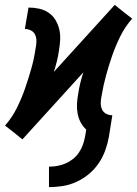

<svg xmlns="http://www.w3.org/2000/svg" viewBox="-44 -561 564 788"><path d="M157 207V123Q174 123 191 120Q208 117 224.5 110Q241 103 255.5 91.5Q270 80 280 65Q290 50 296 33.5Q302 17 305 0L310 -29Q296 -42 287 -59Q278 -76 274.5 -95Q271 -114 272 -134.5Q273 -155 277 -176Q280 -198 285.5 -220Q291 -242 298 -264L48 11L12 -18L-24 -46Q-24 -46 -23.5 -46Q-23 -46 -23 -46Q6 -79 25.5 -118.5Q45 -158 59 -198.5Q73 -239 84.5 -279.5Q96 -320 102 -362Q105 -376 105.5 -390Q106 -404 101 -416.5Q96 -429 84 -435.5Q72 -442 58 -442L73 -530Q95 -530 116 -525.5Q137 -521 154.5 -509.5Q172 -498 183 -480Q194 -462 199 -441.5Q204 -421 203 -399Q202 -377 198 -354Q195 -332 189.5 -310Q184 -288 177 -266L427 -541L463 -512L499 -484Q499 -484 499 -484Q499 -484 499 -484H498Q469 -451 449.5 -411.5Q430 -372 416 -331.5Q402 -291 391 -250.5Q380 -210 373 -168Q370 -154 369.5 -140Q369 -126 374 -113.5Q379 -101 391 -94.5Q403 -88 417 -88L403 0Q398 28 388 56Q378 84 361 109Q344 134 320.5 153.5Q297 173 269.5 185.5Q242 198 213.5 202.5Q185 207 157 207Z"/></svg>

Font: Iosevka Slab Semibold Oblique
Style: Regular
Weight: 600
Italic angle: -9°
Monospace: yes
Designer: Belleve Invis
Foundry: Belleve Invis
Version: Version 11.1.1; ttfautohint (v1.8.3)